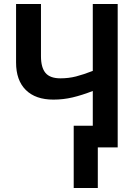

<svg xmlns="http://www.w3.org/2000/svg" viewBox="-20 -734 689 956"><path d="M566 0H467V202H347V-108H442V-281Q388 -260 341.5 -249Q295 -238 246 -238Q157 -238 108.5 -286Q60 -334 60 -423V-714H184V-454Q184 -398 206.5 -371Q229 -344 281 -344Q322 -344 359 -353.5Q396 -363 442 -381V-714H566Z"/></svg>

Font: Noto Sans SemiCondensed SemiBold
Style: Regular
Weight: 600
Width: 4
Designer: Monotype Design Team
Foundry: Monotype Imaging Inc.
Version: Version 2.013; ttfautohint (v1.8.4.7-5d5b)